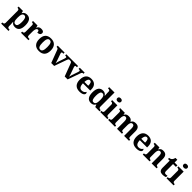

<svg xmlns="http://www.w3.org/2000/svg" viewBox="720 -3318 6107 6107"><g transform="rotate(45 3773.0 -265.0)"><path d="M13 240H341V187H319C290 187 248 179 248 122V53C248 24 244 -39 240 -68H247C276 -19 321 12 397 12C527 12 598 -73 598 -266C598 -460 526 -546 393 -546C316 -546 269 -510 240 -458H236L218 -536H22V-483H29C67 -483 96 -474 96 -413V122C96 179 54 187 25 187H13ZM350 -62C271 -62 248 -128 248 -266C248 -398 271 -471 351 -471C417 -471 444 -398 444 -265C444 -129 417 -62 350 -62Z M665 0H999V-53H967C927 -53 897 -61 897 -120V-293C897 -339 907 -453 977 -453C1015 -453 1026 -425 1026 -370C1106 -370 1153 -406 1153 -467C1153 -519 1116 -548 1038 -548C956 -548 923 -518 897 -458H892L872 -536H670V-483H673C717 -483 745 -474 745 -415V-125C745 -62 713 -53 668 -53H665Z M1473 10C1644 10 1734 -82 1734 -270C1734 -458 1636 -549 1476 -549C1304 -549 1215 -458 1215 -270C1215 -82 1313 10 1473 10ZM1475 -53C1398 -53 1370 -128 1370 -270C1370 -413 1397 -485 1474 -485C1551 -485 1579 -413 1579 -270C1579 -128 1552 -53 1475 -53Z M1861 -435 2025 0H2157L2302 -410C2325 -474 2340 -483 2367 -483H2387V-536H2167V-483H2196C2219 -483 2235 -476 2235 -454C2235 -436 2230 -417 2224 -399L2156 -198C2147 -171 2134 -125 2128 -93C2122 -127 2107 -176 2092 -218L2025 -407C2021 -418 2016 -435 2016 -451C2016 -472 2029 -483 2049 -483H2091V-536H1781V-483C1825 -483 1847 -473 1861 -435Z M2467 -435 2631 0H2763L2908 -410C2931 -474 2946 -483 2973 -483H2993V-536H2773V-483H2802C2825 -483 2841 -476 2841 -454C2841 -436 2836 -417 2830 -399L2762 -198C2753 -171 2740 -125 2734 -93C2728 -127 2713 -176 2698 -218L2631 -407C2627 -418 2622 -435 2622 -451C2622 -472 2635 -483 2655 -483H2697V-536H2387V-483C2431 -483 2453 -473 2467 -435Z M3299 10C3434 10 3496 -40 3496 -97C3496 -119 3487 -136 3469 -146C3446 -100 3397 -65 3328 -65C3245 -65 3198 -123 3194 -257H3522V-308C3522 -467 3433 -549 3288 -549C3130 -549 3040 -453 3040 -265C3040 -91 3129 10 3299 10ZM3369 -321H3196C3199 -427 3234 -484 3290 -484C3347 -484 3369 -423 3369 -321Z M3814 10C3892 10 3938 -24 3968 -78H3977L4005 0H4199V-53H4195C4151 -53 4112 -62 4112 -123V-760H3871V-707H3879C3923 -707 3960 -700 3960 -645V-590C3960 -558 3963 -505 3968 -468H3961C3933 -514 3887 -548 3812 -548C3683 -548 3610 -460 3610 -267C3610 -75 3683 10 3814 10ZM3857 -65C3790 -65 3764 -132 3764 -268C3764 -401 3790 -474 3857 -474C3936 -474 3960 -401 3960 -269C3960 -131 3936 -65 3857 -65Z M4384 -626C4430 -626 4470 -649 4470 -698C4470 -749 4430 -770 4384 -770C4336 -770 4299 -749 4299 -698C4299 -649 4336 -626 4384 -626ZM4230 0H4548V-53H4536C4507 -53 4465 -61 4465 -118V-536H4230V-483H4242C4270 -483 4313 -475 4313 -422V-118C4313 -61 4271 -53 4242 -53H4230Z M4585 0H4892V-53H4889C4845 -53 4817 -62 4817 -118V-309C4817 -391 4838 -464 4904 -464C4963 -464 4984 -415 4984 -329V0H5206V-53H5203C5158 -53 5136 -62 5136 -124V-321C5136 -398 5160 -464 5223 -464C5282 -464 5303 -415 5303 -329V0H5525V-53H5522C5477 -53 5455 -62 5455 -124V-356C5455 -491 5393 -549 5290 -549C5227 -549 5171 -540 5131 -465H5122C5098 -524 5044 -549 4971 -549C4908 -549 4858 -540 4818 -465H4813L4800 -536H4590V-486H4593C4637 -486 4665 -477 4665 -421V-122C4665 -62 4632 -53 4587 -53H4585Z M5857 10C5992 10 6054 -40 6054 -97C6054 -119 6045 -136 6027 -146C6004 -100 5955 -65 5886 -65C5803 -65 5756 -123 5752 -257H6080V-308C6080 -467 5991 -549 5846 -549C5688 -549 5598 -453 5598 -265C5598 -91 5687 10 5857 10ZM5927 -321H5754C5757 -427 5792 -484 5848 -484C5905 -484 5927 -423 5927 -321Z M6142 0H6449V-53H6446C6402 -53 6374 -62 6374 -118V-309C6374 -391 6395 -464 6461 -464C6520 -464 6541 -415 6541 -329V0H6763V-53H6760C6715 -53 6693 -62 6693 -124V-356C6693 -491 6631 -549 6528 -549C6465 -549 6415 -540 6375 -465H6370L6357 -536H6147V-483H6150C6194 -483 6222 -474 6222 -418V-122C6222 -62 6189 -53 6144 -53H6142Z M7032 10C7102 10 7153 -5 7174 -15V-80C7153 -75 7129 -71 7103 -71C7056 -71 7037 -98 7037 -158V-468H7165V-536H7037V-660H6954C6944 -615 6928 -582 6908 -561C6888 -539 6853 -519 6810 -519V-468H6885V-148C6885 -31 6942 10 7032 10Z M7365 -626C7411 -626 7451 -649 7451 -698C7451 -749 7411 -770 7365 -770C7317 -770 7280 -749 7280 -698C7280 -649 7317 -626 7365 -626ZM7211 0H7529V-53H7517C7488 -53 7446 -61 7446 -118V-536H7211V-483H7223C7251 -483 7294 -475 7294 -422V-118C7294 -61 7252 -53 7223 -53H7211Z"/></g></svg>

Font: Noto Serif Test
Style: Bold
Weight: 700
Version: Version 1.000